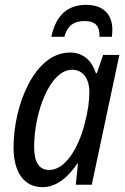

<svg xmlns="http://www.w3.org/2000/svg" viewBox="-20 -763 518 793"><path d="M192 -611H246C257 -654 282 -676 329 -676C375 -676 392 -655 391 -611H442C443 -620 444 -630 444 -641C444 -704 406 -743 336 -743C259 -743 211 -700 192 -611ZM183 -61C142 -61 121 -92 121 -157C121 -296 185 -475 278 -475C322 -475 349 -439 349 -383C349 -347 344 -306 330 -253C304 -151 250 -61 183 -61ZM155 10C214 10 261 -31 300 -88H302L293 0H359L473 -536H406L380 -461H376C360 -511 325 -546 269 -546C122 -546 36 -328 36 -154C36 -48 82 10 155 10Z"/></svg>

Font: Noto Sans Display SemiCondensed
Style: Italic
Weight: 400
Width: 4
Italic angle: -12°
Designer: Monotype Design Team
Foundry: Monotype Imaging Inc.
Version: Version 1.900